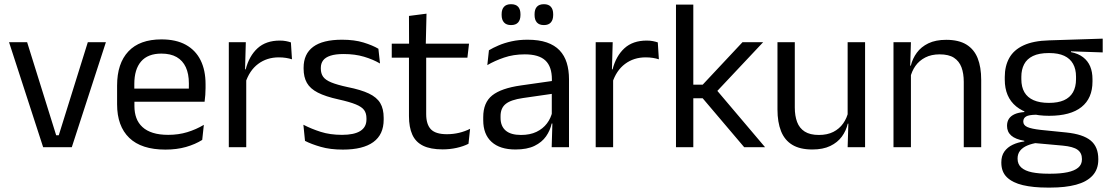

<svg xmlns="http://www.w3.org/2000/svg" viewBox="-20 -684 5150 892"><path d="M253 -55.5 388 -488H472L313.5 0H180.5L22 -488H106L241 -55.5Z M748.5 11Q637 11 580.5 -43.5Q524 -98 524 -199.5V-286.5Q524 -389.5 576.5 -445.2Q629 -501 730 -501Q798 -501 843.5 -475.8Q889 -450.5 912 -404Q935 -357.5 935 -293V-275Q935 -259 933.8 -243Q932.5 -227 930.5 -211.5H856Q857 -235.5 857.2 -257Q857.5 -278.5 857.5 -296.5Q857.5 -341 843.2 -371.8Q829 -402.5 800.8 -418.8Q772.5 -435 730 -435Q667 -435 635.5 -398.5Q604 -362 604 -294V-247.5L604.5 -237.5V-191Q604.5 -160.5 613.5 -136Q622.5 -111.5 641.8 -93.8Q661 -76 690.8 -66.8Q720.5 -57.5 761.5 -57.5Q809 -57.5 850 -70Q891 -82.5 927 -104L919.5 -34Q887 -13.5 844 -1.2Q801 11 748.5 11ZM566.5 -211.5V-272.5H913.5V-211.5Z M1120 -298.5 1101.5 -361 1121.5 -362Q1137.5 -424 1176.5 -459.8Q1215.5 -495.5 1280 -495.5Q1296 -495.5 1308.8 -493Q1321.5 -490.5 1331.5 -487L1336.5 -408.5Q1324 -412.5 1308.8 -415Q1293.5 -417.5 1275 -417.5Q1220 -417.5 1179.2 -387Q1138.5 -356.5 1120 -298.5ZM1043 0V-488H1122L1118 -344L1124 -338V0Z M1573 11Q1514 11 1470 -1.8Q1426 -14.5 1397 -29.5L1389.5 -104.5Q1426 -85.5 1469.8 -71.5Q1513.5 -57.5 1569 -57.5Q1625.5 -57.5 1654 -75.5Q1682.5 -93.5 1682.5 -129V-134.5Q1682.5 -157.5 1671.8 -172.5Q1661 -187.5 1633 -199Q1605 -210.5 1553.5 -222Q1492 -235.5 1456.5 -253.8Q1421 -272 1405.8 -299Q1390.5 -326 1390.5 -365V-369.5Q1390.5 -433.5 1435 -466.5Q1479.5 -499.5 1569 -499.5Q1626.5 -499.5 1668.8 -486.5Q1711 -473.5 1738 -457.5L1745.5 -389Q1713 -408 1671 -420.5Q1629 -433 1576.5 -433Q1538.5 -433 1515 -425.2Q1491.5 -417.5 1481 -403.2Q1470.5 -389 1470.5 -369V-365Q1470.5 -343 1481 -327.8Q1491.5 -312.5 1518.8 -301.2Q1546 -290 1594.5 -279.5Q1657 -267 1693.8 -249.5Q1730.5 -232 1746.5 -205.2Q1762.5 -178.5 1762.5 -136.5V-128Q1762.5 -59 1714.5 -24Q1666.5 11 1573 11Z M2036.5 10Q1980 10 1945.5 -7Q1911 -24 1895.5 -58.5Q1880 -93 1880 -144.5V-452.5H1960V-154Q1960 -106 1982 -83.2Q2004 -60.5 2056 -60.5Q2085.5 -60.5 2112.8 -67Q2140 -73.5 2164 -85.5L2156.5 -16Q2133 -4 2101.5 3Q2070 10 2036.5 10ZM1800 -416V-481H2159L2151.5 -416ZM1880.5 -473 1880 -610 1961.5 -620.5 1958 -473Z M2543 0 2546.5 -118.5 2543.5 -131V-286.5L2544 -315Q2544 -374.5 2513.8 -403Q2483.5 -431.5 2418 -431.5Q2365.5 -431.5 2321.8 -416.5Q2278 -401.5 2244 -381.5L2251.5 -450.5Q2270.5 -462 2296.8 -473.2Q2323 -484.5 2356.8 -492Q2390.5 -499.5 2431 -499.5Q2483.5 -499.5 2520.2 -486.8Q2557 -474 2579.8 -450Q2602.5 -426 2613 -392Q2623.5 -358 2623.5 -316V0ZM2375 10.5Q2302.5 10.5 2263.8 -24.8Q2225 -60 2225 -125.5V-140Q2225 -207.5 2266.8 -240.8Q2308.5 -274 2399.5 -287L2554 -309L2558.5 -250L2409.5 -228.5Q2353.5 -220.5 2329.5 -201.2Q2305.5 -182 2305.5 -144.5V-136.5Q2305.5 -98 2329.2 -77.5Q2353 -57 2400.5 -57Q2442.5 -57 2472.5 -71.5Q2502.5 -86 2521 -110.5Q2539.5 -135 2546 -165L2558.5 -110H2543Q2536 -78 2516.8 -50.5Q2497.5 -23 2463 -6.2Q2428.5 10.5 2375 10.5ZM2354 -567.5Q2332.5 -567.5 2321.5 -579.8Q2310.5 -592 2310.5 -614.5V-618Q2310.5 -640.5 2321.5 -652.5Q2332.5 -664.5 2354 -664.5Q2376.5 -664.5 2387.2 -652.5Q2398 -640.5 2398 -618V-614.5Q2398 -592 2387.2 -579.8Q2376.5 -567.5 2354 -567.5ZM2507 -567.5Q2485 -567.5 2474.2 -579.8Q2463.5 -592 2463.5 -614.5V-618Q2463.5 -640.5 2474.2 -652.5Q2485 -664.5 2507 -664.5Q2528.5 -664.5 2539.2 -652.5Q2550 -640.5 2550 -618V-614.5Q2550 -592 2539.2 -579.8Q2528.5 -567.5 2507 -567.5Z M2824.5 -298.5 2806 -361 2826 -362Q2842 -424 2881 -459.8Q2920 -495.5 2984.5 -495.5Q3000.5 -495.5 3013.2 -493Q3026 -490.5 3036 -487L3041 -408.5Q3028.5 -412.5 3013.2 -415Q2998 -417.5 2979.5 -417.5Q2924.5 -417.5 2883.8 -387Q2843 -356.5 2824.5 -298.5ZM2747.5 0V-488H2826.5L2822.5 -344L2828.5 -338V0Z M3437.5 0 3244.5 -227.5H3193V-290.5H3244.5L3429.5 -488H3525.5L3304 -252.5V-272L3534.5 0ZM3120.5 0V-662.5H3201V0Z M3672.5 -488V-184.5Q3672.5 -146 3683.2 -117.2Q3694 -88.5 3718.5 -72.8Q3743 -57 3784.5 -57Q3823.5 -57 3851.5 -71.2Q3879.5 -85.5 3897.2 -110.5Q3915 -135.5 3921.5 -167L3936 -109.5H3918.5Q3911 -76.5 3891 -49.2Q3871 -22 3837.2 -5.8Q3803.5 10.5 3754 10.5Q3696.5 10.5 3660.8 -11.2Q3625 -33 3608.5 -74.8Q3592 -116.5 3592 -175.5V-488ZM3999 -488V0H3918L3921.5 -117L3918 -122V-488Z M4457.5 0V-303.5Q4457.5 -343 4446.8 -371.5Q4436 -400 4411.8 -415.8Q4387.5 -431.5 4345.5 -431.5Q4307 -431.5 4278.8 -417Q4250.5 -402.5 4233 -377.8Q4215.5 -353 4208.5 -321.5L4194 -379H4211.5Q4219.5 -412 4239.5 -439.2Q4259.5 -466.5 4293.2 -482.8Q4327 -499 4376 -499Q4434 -499 4469.8 -477Q4505.5 -455 4522 -413.8Q4538.5 -372.5 4538.5 -312.5V0ZM4131 0V-488H4212L4208.5 -371L4212 -366.5V0Z M4854 -146Q4754.5 -146 4701.2 -189.5Q4648 -233 4648 -314V-326.5Q4648 -377 4668.8 -414.5Q4689.5 -452 4735 -473.2Q4780.5 -494.5 4854 -496.5L5103 -504.5V-440.5L4956 -445.5L4955.5 -442Q4990 -435 5012 -418Q5034 -401 5044.8 -375.5Q5055.5 -350 5055.5 -316V-305Q5055.5 -227.5 5004.5 -186.8Q4953.5 -146 4854 -146ZM4850.5 123H4862Q4907 123 4939.2 116.2Q4971.5 109.5 4989 95Q5006.5 80.5 5006.5 56.5V54.5Q5006.5 26.5 4986.2 11.8Q4966 -3 4917 -7.5L4779 -20L4802 -21Q4774 -17 4752.8 -8Q4731.5 1 4719.5 15.8Q4707.5 30.5 4707.5 52.5V53.5Q4707.5 79 4725 94.5Q4742.5 110 4774.5 116.5Q4806.5 123 4850.5 123ZM4846 187.5Q4780 187.5 4732.2 176.2Q4684.5 165 4658.2 139.8Q4632 114.5 4632 72V70Q4632 40 4646.2 20Q4660.5 0 4684.8 -11.5Q4709 -23 4739 -27L4738.5 -30Q4697.5 -37 4678 -54.2Q4658.5 -71.5 4658.5 -99V-99.5Q4658.5 -118.5 4667.2 -132Q4676 -145.5 4693.8 -153.5Q4711.5 -161.5 4739 -163.5V-173.5L4832 -150L4794 -151Q4760 -150.5 4747 -142.8Q4734 -135 4734 -119.5V-119Q4734 -102.5 4752.5 -94Q4771 -85.5 4815.5 -80.5L4934 -68.5Q5011.5 -60.5 5047 -31.2Q5082.5 -2 5082.5 55V57.5Q5082.5 103 5055.5 132Q5028.5 161 4979 174.2Q4929.5 187.5 4860.5 187.5ZM4853 -206Q4895 -206 4922.8 -218.2Q4950.5 -230.5 4964.8 -255.2Q4979 -280 4979 -316V-328Q4979 -363 4965.2 -387.5Q4951.5 -412 4924 -424.8Q4896.5 -437.5 4855 -437.5H4852Q4807 -437.5 4778.8 -423.8Q4750.5 -410 4737.8 -385.2Q4725 -360.5 4725 -327.5V-316Q4725 -280 4739.2 -255.5Q4753.5 -231 4782 -218.5Q4810.5 -206 4853 -206Z"/></svg>

Font: Anek Gurmukhi
Style: Regular
Weight: 400
Designer: Sarang Kulkarni (Gurmukhi), Yesha Goshar (Latin)
Foundry: Ek Type
Version: Version 1.003